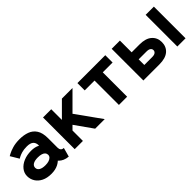

<svg xmlns="http://www.w3.org/2000/svg" viewBox="143 -1343 2176 2176"><g transform="rotate(-45 1231.5 -254.5)"><path d="M251.5 12.2Q316.9 12.2 363.8 -12.3Q410.6 -36.9 435.8 -77.6Q460.9 -118.4 460.9 -167.2Q460.9 -216.1 438.7 -254.4Q416.5 -292.7 374.4 -314.8Q332.3 -336.9 272.9 -336.9Q204.6 -336.9 151.2 -314.2Q97.9 -291.5 67.3 -252.6Q36.6 -213.6 36.6 -164.8Q36.6 -116 61.8 -75.8Q86.9 -35.6 135 -11.7Q183.1 12.2 251.5 12.2ZM377.4 -167.2Q377.4 -147.7 364 -133.8Q350.6 -119.9 327 -112.4Q303.5 -105 272.9 -105Q221.7 -105 195.1 -121.5Q168.5 -137.9 168.5 -167.2Q168.5 -196.5 195.1 -213Q221.7 -229.5 272.9 -229.5Q307.1 -229.5 330.4 -222Q353.8 -214.6 365.6 -200.7Q377.4 -186.8 377.4 -167.2ZM509.3 -147.5V-301.8Q509.3 -387.2 477.8 -435.3Q446.3 -483.4 392.7 -502.9Q339.1 -522.5 272.9 -522.5Q207 -522.5 158.8 -507.9Q110.6 -493.4 84.4 -478.9Q58.1 -464.4 58.1 -464.4L118.2 -363.8Q118.2 -363.8 136.2 -374.3Q154.3 -384.8 188.7 -395.3Q223.1 -405.8 272.7 -405.8Q300.3 -405.8 320.1 -400.1Q339.8 -394.5 352.5 -383.3Q365.2 -372.1 371.3 -355.6Q377.4 -339.1 377.4 -316.9V-224.1L389.6 -214.1V-127.4L377.4 -115.7Q377.4 -95.7 387 -74.5Q396.5 -53.2 415.2 -34.7Q433.8 -16.1 462 -3.5Q490.2 9 527.8 12.2L557.6 -96.7Q533.4 -96.7 521.4 -111.1Q509.3 -125.5 509.3 -147.5Z M754.9 -294.2 962.9 0H1116.2L878.4 -332.5ZM766.6 -167 1107.4 -507.8Q1095.5 -507.8 1072.3 -507.8Q1049.1 -507.8 1022.5 -507.8Q995.8 -507.8 972.8 -507.8Q949.7 -507.8 937.5 -507.8L766.6 -336.9V-507.8H634.8V0H766.6Z M1475.3 0V-390.6H1632.8V-507.8H1186V-390.6H1343.5V0Z M1992.7 -319.6H1867.2V-507.8H1735.4V0H1992.7Q2091.6 0 2141.7 -43.1Q2191.9 -86.2 2191.9 -159.9Q2191.9 -230.5 2141.7 -275Q2091.6 -319.6 1992.7 -319.6ZM1992.7 -207Q2027.6 -207 2043.8 -194.3Q2060.1 -181.6 2060.1 -161.9Q2060.1 -142.3 2043.8 -129.5Q2027.6 -116.7 1992.7 -116.7H1867.2V-207ZM2411.6 -333.3V0H2279.8V-507.8H2411.6Z"/></g></svg>

Font: Giphurs
Style: Regular
Weight: 400
Version: Version 2.010